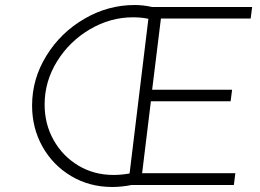

<svg xmlns="http://www.w3.org/2000/svg" viewBox="-20 -738 1037 766"><path d="M622 -664 587 -380H906L900 -334H582L547 -47H919L913 0H505Q465 8 428 8Q337 8 264 -35.5Q191 -79 149.5 -153Q108 -227 108 -317Q108 -423 165 -515.5Q222 -608 316.5 -663Q411 -718 517 -718Q552 -718 587 -710H986L980 -664ZM572 -663Q544 -669 511 -669Q420 -669 338.5 -621Q257 -573 207.5 -493Q158 -413 158 -321Q158 -243 194 -179Q230 -115 292.5 -77.5Q355 -40 433 -40Q464 -40 497 -46Z"/></svg>

Font: Josefin Sans Light
Style: Italic
Weight: 300
Italic angle: -7°
Designer: Santiago Orozco
Foundry: Typemade
Version: Version 2.000